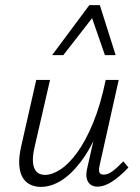

<svg xmlns="http://www.w3.org/2000/svg" viewBox="-20 -726 549 752"><path d="M140 6Q118 6 99.5 -2.5Q81 -11 69.5 -29.5Q58 -48 55.5 -78.5Q53 -109 63 -153L122 -413H176L117 -157Q103 -101 113 -71Q123 -41 157 -41Q184 -41 217 -62.5Q250 -84 283 -129.5Q316 -175 345 -245.5Q374 -316 394 -413H426Q402 -302 368.5 -222.5Q335 -143 296.5 -92.5Q258 -42 218.5 -18Q179 6 140 6ZM361 5Q345 5 334 -3.5Q323 -12 319.5 -28Q316 -44 322 -69L400 -413H445L371 -82Q366 -62 369 -52Q372 -42 386 -42Q403 -42 421.5 -56Q440 -70 463 -94L483 -70Q450 -35 419.5 -15Q389 5 361 5ZM184 -510 330 -706H371L354 -672L228 -510ZM391 -510 335 -671 330 -706H371L433 -510Z"/></svg>

Font: Ysabeau Office Light
Style: Italic
Weight: 300
Italic angle: -12°
Designer: Christian Thalmann (Catharsis Fonts)
Version: Version 2.001;gftools[0.9.30]; featfreeze: tnum,lnum,ss02